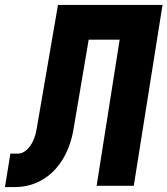

<svg xmlns="http://www.w3.org/2000/svg" viewBox="-50 -750 676 775"><path d="M-30 5 -8 -130H22Q48 -130 69.5 -158Q91 -186 98 -230L184 -730H606L490 0H340L433 -590H308L247 -230Q235 -158 202 -105Q169 -52 119.5 -23.5Q70 5 10 5Z"/></svg>

Font: JetBrains Mono ExtraBold
Style: Italic
Weight: 800
Italic angle: -9°
Monospace: yes
Designer: Philipp Nurullin, Konstantin Bulenkov
Foundry: JetBrains
Version: Version 2.305; ttfautohint (v1.8.4.7-5d5b)